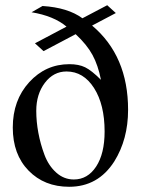

<svg xmlns="http://www.w3.org/2000/svg" viewBox="-20 -706 540 736"><path d="M424 -656 333 -608Q471 -492 471 -285Q471 -172 418 -87Q356 10 245 10Q150 10 89.5 -52Q29 -114 29 -217Q29 -322 92 -391Q155 -460 246 -460Q282 -460 306.5 -448Q331 -436 367 -400Q356 -456 334.5 -495.5Q313 -535 270 -575L147 -510L114 -540L235 -604Q186 -645 101 -659L143 -683Q240 -677 296 -636L391 -686ZM381 -202Q381 -305 340.5 -368.5Q300 -432 235 -432Q185 -432 152 -388.5Q119 -345 119 -281Q119 -240 127 -197Q135 -154 150.5 -112.5Q166 -71 195.5 -44.5Q225 -18 263 -18Q316 -18 348.5 -67.5Q381 -117 381 -202Z"/></svg>

Font: STIX Math
Style: Regular
Weight: 400
Designer: MicroPress Inc., with final additions and corrections provided by Coen Hoffman, Elsevier (retired)
Version: Version 1.1.1